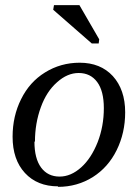

<svg xmlns="http://www.w3.org/2000/svg" viewBox="-20 -717 540 747"><path d="M116 -166H114Q114 -100 140 -65Q166 -30 212 -30Q256 -30 296 -66Q335 -101 360 -164Q384 -226 384 -296Q384 -363 358 -398Q332 -433 286 -433Q242 -433 202 -397Q161 -361 139 -300Q116 -237 116 -166ZM206 10V8Q125 8 77 -44Q29 -96 29 -185Q29 -265 62 -331Q95 -398 155 -435Q216 -473 290 -473Q371 -473 419 -421Q467 -368 467 -280Q467 -200 434 -133Q401 -66 341 -28Q280 10 206 10ZM337 -548 187 -679 190 -697H289L366 -564L364 -548Z"/></svg>

Font: Libra Serif Modern
Style: Italic
Weight: 400
Italic angle: -12°
Designer: Stefan Peev, Context Ltd
Foundry: Stefan Peev, Context Ltd
Version: Version 1.000